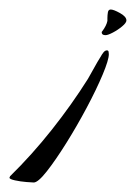

<svg xmlns="http://www.w3.org/2000/svg" viewBox="-112 -262 286 404"><path d="M110 -188Q102 -188 102 -194Q102 -195 102.5 -195.5Q103 -196 103 -196Q112 -208 114 -218V-224Q114 -230 115 -236Q116 -242 121 -242Q127 -242 140.5 -234.5Q154 -227 154 -219Q154 -214 145 -206.5Q136 -199 125.5 -193.5Q115 -188 110 -188ZM-41 122Q-44 122 -56.5 121Q-69 120 -80.5 117.5Q-92 115 -92 112Q-92 111 -91.5 110.5Q-91 110 -91 109Q-45 64 -3 11Q39 -42 73 -96Q80 -108 86.5 -120Q93 -132 100 -143Q102 -147 105.5 -151.5Q109 -156 113 -156Q116 -156 116.5 -153Q117 -150 117 -148Q117 -136 104 -105Q91 -74 70.5 -35.5Q50 3 27.5 39Q5 75 -13.5 98.5Q-32 122 -41 122Z"/></svg>

Font: Caramel
Style: Regular
Weight: 400
Designer: Robert E. Leuschke
Foundry: Robert E. Leuschke
Version: Version 1.010